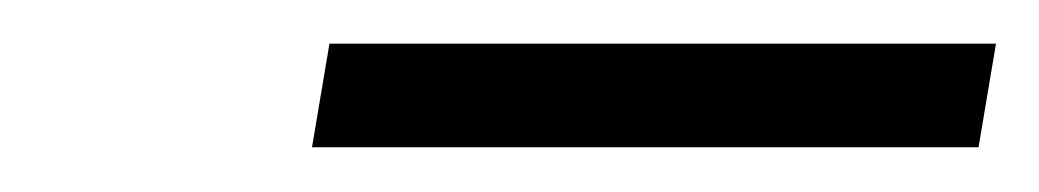

<svg xmlns="http://www.w3.org/2000/svg" viewBox="-20 -731 476 88"><path d="M428.5 -663.5H123L131 -711H436.5Z"/></svg>

Font: Roberto Sans Light
Style: Italic
Weight: 300
Italic angle: -11°
Designer: Google
Version: Version 1.00;June 11, 2020;FontCreator 12.0.0.2522 64-bit; t